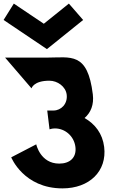

<svg xmlns="http://www.w3.org/2000/svg" viewBox="-30 -1048 681 1067"><path d="M145.1 -557C145.1 -557 156 -599.5 244.4 -599.5C289.5 -599.5 335.1 -567.2 340.6 -522.2C346.9 -471.2 309.8 -433.8 267.3 -433.8H232.5L245.3 -329.2C245.3 -329.2 258.3 -334.3 275.3 -334.3C331.4 -334.3 381.7 -291.8 389.1 -231.5C396.4 -172 358 -138.8 299.3 -138.8C193.9 -138.8 171.4 -245.9 171.4 -245.9L32.4 -173.7C32.4 -173.7 101.2 -1.1 317.1 -1.1C467.5 -1.1 565.4 -97.2 548.9 -231.5C539.8 -305.4 498.4 -359 439.9 -392.1C474.5 -421.9 492.9 -466.1 485.8 -523.9C456.7 -761 363.8 -727.9 230.4 -727.9H-1.7ZM432 -937 352.8 -1028 213.5 -916 46.8 -1028 -10 -937 230.8 -775Z"/></svg>

Font: Hussar
Style: BdOpOblOne
Weight: 700
Foundry: Cannot Into Space Fonts
Version: Version 2.00